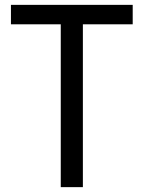

<svg xmlns="http://www.w3.org/2000/svg" viewBox="-20 -770 590 790"><path d="M526 -750H25V-670H230V0H321V-670H526Z"/></svg>

Font: Orkney
Style: Regular
Weight: 400
Designer: Samuel Oakes and Alfredo Marco Pradil
Foundry: Alfredo Marco Pradil
Version: 1.0; ttfautohint (v1.5)